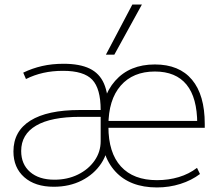

<svg xmlns="http://www.w3.org/2000/svg" viewBox="-20 -810 965 843"><path d="M219 -21Q276 -21 322 -43.5Q368 -66 395 -104.5Q422 -143 422 -190V-297H332Q204 -297 138.5 -258.5Q73 -220 73 -147Q73 -89 112 -55Q151 -21 219 -21ZM216 10Q134 10 86.5 -32Q39 -74 39 -145Q39 -234 113.5 -280.5Q188 -327 330 -327H422Q422 -421 385 -460Q348 -499 257 -499Q210 -499 170 -490Q130 -481 94 -463L82 -491Q121 -510 164.5 -520Q208 -530 259 -530Q330 -530 373.5 -509Q417 -488 436.5 -443Q456 -398 456 -325V-200Q456 -140 424.5 -92.5Q393 -45 339 -17.5Q285 10 216 10ZM669 13Q551 13 486.5 -57Q422 -127 422 -257Q422 -383 485.5 -455Q549 -527 660 -527Q767 -527 823 -460Q879 -393 879 -266Q879 -260 879 -256.5Q879 -253 879 -249H440V-279H857L846 -266Q846 -381 799 -438.5Q752 -496 660 -496Q564 -496 510 -434Q456 -372 456 -259V-254Q456 -139 511 -79Q566 -19 669 -19Q720 -19 765 -32.5Q810 -46 845 -73L858 -46Q821 -18 772 -2.5Q723 13 669 13ZM482 -570H445L561 -790H603Z"/></svg>

Font: M PLUS 2 ExtraLight
Style: Regular
Weight: 250
Designer: Coji Morishita
Foundry: UNDERFOREST DESIGN
Version: Version 1.001